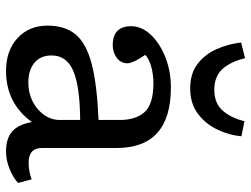

<svg xmlns="http://www.w3.org/2000/svg" viewBox="-118 -701 833 637"><g transform="rotate(90 298.5 -382.5)"><path d="M215 14Q148 14 106.5 -24Q65 -62 65 -124Q65 -181 94 -216.5Q123 -252 191.5 -270Q260 -288 378 -293V-364Q378 -416 352 -445.5Q326 -475 255 -475Q227 -475 200.5 -467.5Q174 -460 162 -448Q177 -426 183.5 -411.5Q190 -397 190 -389Q190 -367 172 -353.5Q154 -340 130 -340Q67 -340 67 -401Q67 -436 95 -466Q123 -496 169.5 -514.5Q216 -533 270 -533Q471 -533 471 -353V-105Q471 -61 520 -61Q548 -61 575 -71L587 -26Q570 -10 541 2Q512 14 483 14Q438 14 415 -7.5Q392 -29 385 -72Q323 14 215 14ZM254 -60Q288 -60 316 -74Q344 -88 361 -112Q378 -136 378 -164V-232Q266 -231 215 -209Q164 -187 164 -137Q164 -100 188.5 -80Q213 -60 254 -60ZM273 -597Q224 -597 192 -621.5Q160 -646 143 -684.5Q126 -723 121 -766L173 -779Q185 -730 209.5 -703.5Q234 -677 278 -677Q323 -677 347.5 -705.5Q372 -734 382 -777L432 -767Q429 -728 410.5 -688.5Q392 -649 358 -623Q324 -597 273 -597Z"/></g></svg>

Font: Literata 7pt
Style: Regular
Weight: 400
Designer: Latin by Veronika Burian and Jose Scaglione. Greek by Irene Vlachou. Cyrillic by Vera Evstafieva.
Foundry: TypeTogether
Version: Version 3.002